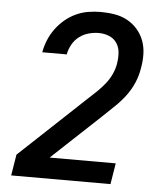

<svg xmlns="http://www.w3.org/2000/svg" viewBox="-53 -789 706 836"><g transform="rotate(5 300.0 -371.5)"><path d="M27 0 42 -92 331 -363Q350 -380 368.5 -398Q387 -416 403 -436Q419 -456 429.5 -479Q440 -502 444 -526Q444 -526 444 -526.5Q444 -527 444 -528Q448 -551 446 -574.5Q444 -598 431.5 -616Q419 -634 398 -642.5Q377 -651 353 -651Q332 -651 309.5 -645Q287 -639 268 -624.5Q249 -610 237.5 -589Q226 -568 222 -546H115Q120 -573 130.5 -599Q141 -625 158 -648.5Q175 -672 197.5 -691Q220 -710 246 -722Q272 -734 299.5 -738.5Q327 -743 353 -743Q385 -743 415 -738Q445 -733 470.5 -719Q496 -705 515 -683Q534 -661 544 -633.5Q554 -606 554.5 -575Q555 -544 549 -513Q544 -481 531 -450.5Q518 -420 498 -393Q478 -366 453.5 -342.5Q429 -319 404 -295L187 -92H476L461 0Z"/></g></svg>

Font: Iosevka SS04 SmBd Ex Obl
Style: Regular
Weight: 600
Width: 7
Italic angle: -9°
Monospace: yes
Designer: Belleve Invis
Foundry: Belleve Invis
Version: Version 19.0.0; ttfautohint (v1.8.4)